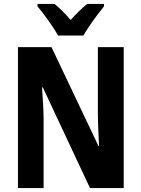

<svg xmlns="http://www.w3.org/2000/svg" viewBox="-20 -953 717 973"><path d="M274 -773H403C426 -816 476 -882 507 -921V-933H422C394 -911 370 -887 338 -852C309 -885 282 -913 256 -933H170V-921C202 -883 252 -814 274 -773ZM607 0V-714H476V-380C476 -335 479 -272 482 -213H479L241 -714H71V0H201V-337C201 -384 198 -447 193 -510H197L436 0Z"/></svg>

Font: Noto Sans Hebrew Condensed
Style: Bold
Weight: 700
Width: 3
Designer: Monotype Design Team
Foundry: Monotype Imaging Inc.
Version: Version 2.004